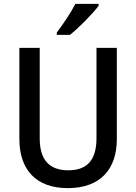

<svg xmlns="http://www.w3.org/2000/svg" viewBox="-20 -961 703 991"><path d="M489 -931V-941H369C346 -896 306 -836 273 -793V-781H341C387 -817 461 -893 489 -931ZM583 -243V-714H478V-248C478 -140 434 -82 333 -82C235 -82 185 -135 185 -247V-714H80V-244C80 -84 167 10 330 10C500 10 583 -90 583 -243Z"/></svg>

Font: Noto Sans Arabic SemCond Med
Style: Regular
Weight: 500
Width: 4
Designer: Monotype Design Team, Nadine Chahine, Nizar Qandah and Khaled Hosny
Foundry: Monotype Imaging Inc.
Version: Version 2.012